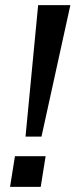

<svg xmlns="http://www.w3.org/2000/svg" viewBox="-20 -725 293 745"><path d="M79 -195 128 -705H253L141 -195ZM19 0 38 -119H157L138 0Z"/></svg>

Font: Mulish ExtraLight SemiBold
Style: Italic
Weight: 600
Italic angle: -9°
Version: Version 3.603